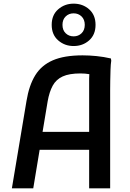

<svg xmlns="http://www.w3.org/2000/svg" viewBox="-20 -1031 714 1051"><path d="M45 0 125 -478Q139 -564 173 -619Q207 -674 269.5 -701Q332 -728 432 -728Q469 -728 508.5 -724Q548 -720 587 -711L589 -699Q586 -680 585 -650Q584 -620 583.5 -589.5Q583 -559 583 -539V0H468V-211H197L162 0ZM241 -477 213 -309H468V-575Q468 -588 468 -601Q468 -614 469 -625Q458 -627 445.5 -628Q433 -629 420 -629Q359 -629 323 -612.5Q287 -596 268.5 -562Q250 -528 241 -477ZM383 -779Q334 -779 298.5 -810Q263 -841 263 -895Q263 -949 298.5 -980Q334 -1011 383 -1011Q433 -1011 468 -980Q503 -949 503 -895Q503 -841 468 -810Q433 -779 383 -779ZM383 -832Q409 -832 426.5 -849Q444 -866 444 -895Q444 -924 426.5 -941Q409 -958 383 -958Q357 -958 339.5 -941Q322 -924 322 -895Q322 -866 339.5 -849Q357 -832 383 -832Z"/></svg>

Font: Kufam Medium
Style: Regular
Weight: 500
Designer: Wael Morcos, Artur Schmal
Foundry: Original Type
Version: Version 1.300; ttfautohint (v1.8.3)